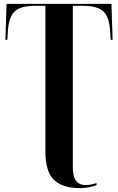

<svg xmlns="http://www.w3.org/2000/svg" viewBox="-20 -734 611 994"><path d="M395 240Q304 240 259.5 197.5Q215 155 215 49V-704H163Q88 -704 57 -676Q26 -648 21 -576L18 -528H8L14 -714H557L563 -528H553L550 -576Q545 -648 514 -676Q483 -704 408 -704H357V130Q357 181 374 202.5Q391 224 423 224Q439 224 453 221Q467 218 480 214V224Q468 230 443.5 235Q419 240 395 240Z"/></svg>

Font: Noto Serif Display Condensed
Style: Bold
Weight: 700
Width: 3
Designer: Monotype Design Team
Foundry: Monotype Imaging Inc.
Version: Version 2.009